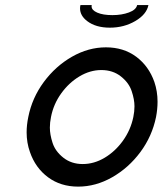

<svg xmlns="http://www.w3.org/2000/svg" viewBox="-20 -712 626 739"><path d="M370.1 -442.4Q326.7 -442.4 285.9 -418Q245.1 -393.6 215.6 -352.5Q186 -311.5 176.3 -261.7Q171.9 -240.2 171.9 -220.7Q171.9 -194.3 182.4 -161.9Q192.9 -129.4 223.9 -105Q254.9 -80.6 298.3 -80.6Q342.3 -80.6 383.1 -105Q423.8 -129.4 453.4 -170.7Q482.9 -211.9 493.2 -261.7Q497.6 -282.7 497.6 -302.7Q497.6 -329.1 486.8 -361.3Q476.1 -393.6 445.1 -418Q414.1 -442.4 370.1 -442.4ZM280.8 6.3Q213.4 6.3 164.8 -29.8Q116.2 -65.9 95.2 -127Q82.5 -162.6 82.5 -202.6Q82.5 -231 88.9 -261.7Q103.5 -335.4 148.7 -396.5Q193.8 -457.5 257.1 -493.7Q320.3 -529.8 387.7 -529.8Q455.6 -529.8 504.2 -493.7Q552.7 -457.5 574.2 -396.5Q586.4 -360.4 586.4 -320.3Q586.4 -292 580.6 -261.7Q565.4 -187.5 520.3 -126.7Q475.1 -65.9 411.9 -29.8Q348.6 6.3 280.8 6.3ZM402.8 -605.5Q348.6 -605.5 315.4 -630.9Q288.1 -651.9 288.1 -679.7Q288.1 -686 289.6 -692.4H333Q332.5 -689.9 332.5 -687.5Q332.5 -672.9 354.5 -663.3Q376.5 -653.8 412.6 -653.8Q448.7 -653.8 476.3 -664.1Q503.9 -674.3 507.8 -692.4H551.3Q543.9 -656.2 500.5 -630.9Q457 -605.5 402.8 -605.5Z"/></svg>

Font: Qaz
Style: Italic
Weight: 400
Italic angle: -11.25°
Designer: GGBotNet
Foundry: f0n7
Version: 0.70